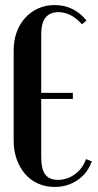

<svg xmlns="http://www.w3.org/2000/svg" viewBox="-20 -729 386 759"><path d="M34 -530Q34 -569 46 -602Q58 -635 79.5 -658.5Q101 -682 130.5 -695.5Q160 -709 196 -709Q272 -709 322 -648L304 -633Q261 -681 211 -681Q143 -681 143 -594V-362H268V-338H143V-107Q143 -60 159 -39Q175 -18 209 -18Q246 -18 276.5 -40.5Q307 -63 320 -100L343 -91Q326 -44 286.5 -17Q247 10 196 10Q160 10 130 -3.5Q100 -17 79 -41.5Q58 -66 46 -99.5Q34 -133 34 -173Z"/></svg>

Font: Moniqa Extra Bold Narrow Heading
Style: Regular
Weight: 800
Width: 4
Designer: Rajesh Rajput
Foundry: Rajesh Rajput
Version: Version 1.000;December 15, 2022;FontCreator 14.0.0.2794 32-b